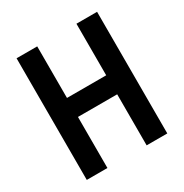

<svg xmlns="http://www.w3.org/2000/svg" viewBox="-161 -820 909 948"><g transform="rotate(-30 293.0 -346.5)"><path d="M404.8 0H522.5V-693.4H404.8V-399.4H181.2V-693.4H63.5V0H181.2V-291H404.8Z"/></g></svg>

Font: Cascadia Mono SemiBold
Style: Regular
Weight: 600
Monospace: yes
Designer: Aaron Bell
Foundry: Saja Typeworks
Version: Version 2404.023